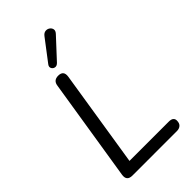

<svg xmlns="http://www.w3.org/2000/svg" viewBox="-284 -1029 1110 1110"><g transform="rotate(-45 271.5 -473.5)"><path d="M95 0Q49 0 56 -46L156 -674Q161 -712 200 -712Q244 -712 237 -666L143 -72H464Q502 -72 502 -43Q502 -21 490 -10.5Q478 0 459 0ZM247 -769Q234 -756 220.5 -759Q207 -762 201.5 -774Q196 -786 206 -799L305 -929Q317 -945 331.5 -946.5Q346 -948 357.5 -940Q369 -932 371.5 -919Q374 -906 361 -892Z"/></g></svg>

Font: Nunito
Style: Italic
Weight: 400
Italic angle: -9°
Designer: Vernon Adams
Foundry: Vernon Adams
Version: Version 3.601; ttfautohint (v1.8.2.53-6de2)